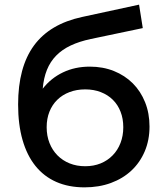

<svg xmlns="http://www.w3.org/2000/svg" viewBox="-20 -798 704 827"><path d="M344 9Q275.5 9 222.2 -14.5Q169 -38 132.5 -83.5Q96 -129 77 -195.5Q58 -262 58 -348Q58 -508.5 126.2 -601.8Q194.5 -695 334 -725L579 -778L595 -677L371 -630Q321.5 -619.5 284.5 -602Q247.5 -584.5 222 -558.5Q196.5 -532.5 182.2 -497.2Q168 -462 164 -416Q199.5 -461.5 251.2 -486.2Q303 -511 367 -511Q423.5 -511 470.8 -492Q518 -473 552 -439Q586 -405 605 -357.5Q624 -310 624 -253Q624 -194.5 603.5 -146.2Q583 -98 546.2 -63.5Q509.5 -29 458 -10Q406.5 9 344 9ZM347 -82Q383.5 -82 413.5 -94.2Q443.5 -106.5 465.2 -128.8Q487 -151 499 -182Q511 -213 511 -250Q511 -287 499.2 -317Q487.5 -347 466 -368.2Q444.5 -389.5 414.2 -401.2Q384 -413 347 -413Q310 -413 279.2 -401.2Q248.5 -389.5 226.8 -368.2Q205 -347 193 -317Q181 -287 181 -250Q181 -213 193.2 -182Q205.5 -151 227.5 -128.8Q249.5 -106.5 280 -94.2Q310.5 -82 347 -82Z"/></svg>

Font: Argentum Sans
Style: Regular
Weight: 400
Designer: Julieta Ulanovsky, Owen Earl, Chris M. Simpson, Rasmus Andersson, Cristiano Sobral
Foundry: The Argentum Sans Project Authors
Version: Version 3.135; ttfautohint (v1.8.4.7-5d5b-dirty)